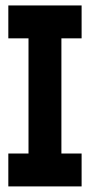

<svg xmlns="http://www.w3.org/2000/svg" viewBox="-20 -667 322 687"><path d="M272 -529.8H199.7V-117.7H272V0H9.8V-117.7H82V-529.8H9.8V-647.5H272Z"/></svg>

Font: Sangha Kali
Style: Regular
Weight: 400
Designer: Seslavinskaya Anna
Foundry: Popkern
Version: Version 2.000;PS 002.000;hotconv 1.0.88;makeotf.lib2.5.64775